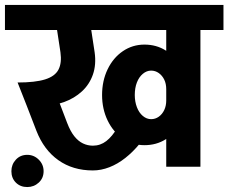

<svg xmlns="http://www.w3.org/2000/svg" viewBox="-45 -673 922 775"><path d="M330 15Q249 15 190.5 -26.5Q132 -68 102 -145L226 -177Q239 -143 255 -123Q271 -103 290 -94Q309 -85 330 -85ZM102 -145 36 -316H173L226 -177ZM330 15V-85Q360 -85 384 -103.5Q408 -122 429 -158L519 -93Q492 -60 461 -35.5Q430 -11 396.5 2Q363 15 330 15ZM538 -87Q490 -87 451 -113.5Q412 -140 389.5 -186.5Q367 -233 367 -290H499Q499 -263 507.5 -240.5Q516 -218 531.5 -205Q547 -192 565 -192ZM538 -87 565 -192Q582 -192 596 -202Q610 -212 618 -229Q626 -246 626 -267H704Q704 -216 682.5 -175Q661 -134 623.5 -110.5Q586 -87 538 -87ZM367 -289Q367 -347 389.5 -393.5Q412 -440 451 -466.5Q490 -493 538 -493L565 -388Q547 -388 531.5 -375Q516 -362 507.5 -340Q499 -318 499 -289ZM-25 -552V-653H696V-552ZM626 -313Q626 -335 618 -351.5Q610 -368 596 -378Q582 -388 565 -388L538 -493Q586 -493 623.5 -469.5Q661 -446 682.5 -405Q704 -364 704 -313ZM63 -246 26 -340Q97 -340 137 -352.5Q177 -365 191 -392Q205 -419 199 -462H337Q344 -412 330 -372Q316 -332 285.5 -304Q255 -276 213.5 -261Q172 -246 124 -246ZM199 -462 178 -600H316L337 -462ZM626 0V-639H764V0ZM534 -552V-653H857V-552ZM65 82Q37 82 19 64Q1 46 1 18Q1 -9 19 -28.5Q37 -48 65 -48Q92 -48 111.5 -28.5Q131 -9 131 18Q131 46 111.5 64Q92 82 65 82Z"/></svg>

Font: Akshar Light SemiBold
Style: Regular
Weight: 600
Version: Version 1.100